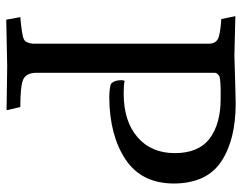

<svg xmlns="http://www.w3.org/2000/svg" viewBox="-98 -656 757 600"><g transform="rotate(90 280.0 -355.5)"><path d="M30 -713 153 -710Q285 -714 303 -714Q416 -714 484 -669Q552 -624 553 -522Q553 -420 478 -370Q403 -320 285 -319Q257 -319 242 -324Q230 -334 230 -358Q230 -364 233 -367Q242 -364 272 -364Q358 -364 408 -407Q458 -450 458 -524Q458 -598 412 -633Q366 -667 289 -667Q224 -668 216 -662Q208 -656 207 -650V-89Q208 -59 228 -50Q248 -41 314 -41L324 2L186 0Q173 0 41 3L33 -41Q90 -46 102 -52Q114 -58 116 -80V-630Q116 -650 102 -658Q88 -666 39 -669Z"/></g></svg>

Font: Lusitana
Style: Regular
Weight: 400
Designer: Ana Paula Megda
Foundry: Ana Paula Megda
Version: Version 1.001; ttfautohint (v1.4.1)